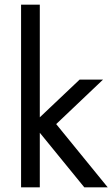

<svg xmlns="http://www.w3.org/2000/svg" viewBox="-20 -800 480 820"><path d="M320 -460H420L220 -270L440 0H340L150 -233V0H70V-780H150V-299Z"/></svg>

Font: Von Book
Style: Regular
Weight: 400
Version: Version 4.000; ttfautohint (v1.8.4.7-5d5b)